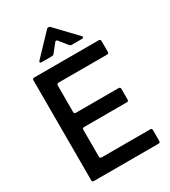

<svg xmlns="http://www.w3.org/2000/svg" viewBox="-235 -1111 1088 1226"><g transform="rotate(-30 309.0 -498.0)"><path d="M86 0Q73 0 73 -13V-750Q73 -763 86 -763H562Q575 -763 575 -750V-670Q575 -657 562 -657H204Q191 -657 191 -644V-448Q191 -435 204 -435H519Q532 -435 532 -422V-343Q532 -330 519 -330H204Q191 -330 191 -317V-119Q191 -106 204 -106H562Q575 -106 575 -93V-13Q575 0 562 0ZM176 -824Q165 -824 165 -831Q165 -836 169 -840L312 -990Q318 -996 325 -996Q332 -996 338 -990L481 -840Q485 -836 485 -831Q485 -824 474 -824H398Q388 -824 382 -832L334 -892Q330 -897 325 -897Q318 -897 316 -892L268 -832Q263 -824 252 -824Z"/></g></svg>

Font: Open Sauce Two Medium
Style: Regular
Weight: 500
Designer: Alfredo Marco Pradil
Foundry: Creative Sauce Fz LLC
Version: Version 1.477